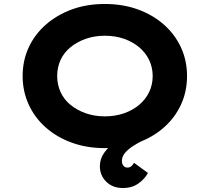

<svg xmlns="http://www.w3.org/2000/svg" viewBox="-20 -736 1057 967"><path d="M599 211Q547 211 515 179Q483 147 483 101Q483 65 504 34.5Q525 4 559.5 -20.5Q594 -45 633.5 -64.5Q673 -84 712 -100L735 -47Q721 -38 697.5 -27Q674 -16 650 -0.5Q626 15 610 33.5Q594 52 594 75Q594 89 601.5 98.5Q609 108 622 108Q633 108 641 101.5Q649 95 655 84L725 135Q711 163 678.5 187Q646 211 599 211ZM508 10Q417 10 341.5 -17.5Q266 -45 210.5 -94Q155 -143 124.5 -209.5Q94 -276 94 -353Q94 -431 124.5 -497Q155 -563 211 -612Q267 -661 342 -688.5Q417 -716 508 -716Q599 -716 674.5 -688.5Q750 -661 805.5 -612Q861 -563 891.5 -497Q922 -431 922 -353Q922 -275 891.5 -209Q861 -143 805.5 -94Q750 -45 674.5 -17.5Q599 10 508 10ZM508 -150Q561 -150 605 -165.5Q649 -181 681.5 -208.5Q714 -236 731.5 -273Q749 -310 749 -353Q749 -396 731.5 -433Q714 -470 681.5 -497.5Q649 -525 605 -540.5Q561 -556 508 -556Q456 -556 412 -540.5Q368 -525 335 -498Q302 -471 285 -434Q268 -397 268 -353Q268 -310 285 -272.5Q302 -235 335 -208Q368 -181 412 -165.5Q456 -150 508 -150Z"/></svg>

Font: Lexend Mega
Style: Bold
Weight: 700
Version: Version 1.007